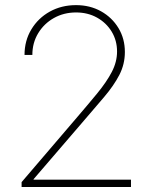

<svg xmlns="http://www.w3.org/2000/svg" viewBox="-20 -748 610 768"><path d="M66.4 0V-19.5L280.3 -269.5Q330.6 -328.1 368.4 -374Q406.2 -419.9 427.2 -460.2Q448.2 -500.5 448.2 -542Q448.2 -585.9 426.8 -621.3Q405.3 -656.7 368.2 -677.5Q331.1 -698.2 284.2 -698.2Q235.4 -698.2 195.8 -676Q156.2 -653.8 132.8 -615.2Q109.4 -576.7 109.4 -528.3H78.1Q78.1 -585.4 105.5 -630.6Q132.8 -675.8 179.4 -701.7Q226.1 -727.5 284.2 -727.5Q339.8 -727.5 384 -702.9Q428.2 -678.2 453.9 -635.7Q479.5 -593.3 479.5 -540Q479.5 -491.2 457.5 -448.5Q435.5 -405.8 396.2 -359.6Q356.9 -313.5 305.7 -253.9L114.3 -31.2V-29.3H234.4H503.9V0Z"/></svg>

Font: Reddit Sans ExtraLight
Style: Regular
Weight: 250
Designer: Stephen Hutchings
Foundry: Reddit
Version: Version 1.014